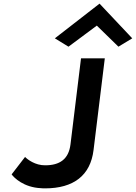

<svg xmlns="http://www.w3.org/2000/svg" viewBox="-20 -1024 748 1057"><path d="M282 -813 357 -767 513 -883 632 -767 708 -813 528 -1004ZM426 -703 368 -229C358 -147 308 -114 229 -114C174 -113 130 -147 118 -160L44 -64C57 -46 110 8 206 12C213 13 220 13 228 13C385 13 478 -58 495 -198L557 -703Z"/></svg>

Font: Bluebird
Style: ExtObl
Weight: 400
Designer: Jasper
Foundry: Cannot Into Space Fonts
Version: Version 0.98